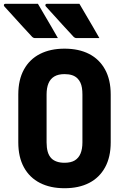

<svg xmlns="http://www.w3.org/2000/svg" viewBox="-42 -978 662 1018"><path d="M300 -720Q376 -720 430.5 -692Q485 -664 515 -609.5Q545 -555 545 -477V-223Q545 -145 515 -90.5Q485 -36 430.5 -8Q376 20 300 20Q225 20 170 -8Q115 -36 85 -90.5Q55 -145 55 -223V-477Q55 -555 85 -609.5Q115 -664 170 -692Q225 -720 300 -720ZM205 -223Q205 -195 211 -173.5Q217 -152 231 -138Q242 -127 259.5 -121Q277 -115 300 -115Q334 -115 354.5 -127.5Q375 -140 385 -164Q395 -188 395 -223V-477Q395 -496 392.5 -512Q390 -528 384 -540.5Q378 -553 369 -562Q357 -574 340 -579.5Q323 -585 300 -585Q267 -585 246 -572.5Q225 -560 215 -536Q205 -512 205 -477ZM159 -958Q177 -928 194.5 -897.5Q212 -867 230 -837Q248 -807 265 -776Q246 -776 230.5 -776Q215 -776 196 -776Q177 -776 145 -776Q139 -776 135 -778Q131 -780 129 -782Q93 -821 69.5 -846.5Q46 -872 26.5 -894Q7 -916 -19 -944Q-23 -949 -21 -953.5Q-19 -958 -13 -958Q23 -958 45.5 -958Q68 -958 93 -958Q118 -958 159 -958ZM379 -958Q397 -928 414.5 -897.5Q432 -867 450 -837Q468 -807 485 -776Q466 -776 450.5 -776Q435 -776 416 -776Q397 -776 365 -776Q359 -776 355 -778Q351 -780 349 -782Q313 -821 289.5 -846.5Q266 -872 246.5 -894Q227 -916 201 -944Q197 -949 199 -953.5Q201 -958 207 -958Q243 -958 265.5 -958Q288 -958 313 -958Q338 -958 379 -958Z"/></svg>

Font: Recursive Monospace ExtraBold
Style: Regular
Weight: 800
Version: Version 1.047